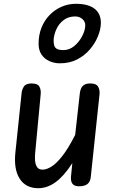

<svg xmlns="http://www.w3.org/2000/svg" viewBox="-20 -980 616 1010"><path d="M181.5 10Q115.5 10 83.5 -40Q51.5 -90 61 -178.5L93.5 -489Q95 -508 105.5 -524.5Q116 -541 146.5 -541Q178 -541 187.2 -524.2Q196.5 -507.5 194 -483.5L165 -175.5Q161 -130 170.5 -108.8Q180 -87.5 203.5 -87.5Q224 -87.5 249.8 -103Q275.5 -118.5 307 -158.2Q338.5 -198 375.5 -270.5L400 -490Q401.5 -502 406 -513.8Q410.5 -525.5 422 -533.2Q433.5 -541 456 -541Q486.5 -541 496.2 -524Q506 -507 503.5 -483.5L457.5 -49Q455 -23.5 439.8 -11.8Q424.5 0 396.5 0Q371 0 361 -13.5Q351 -27 353.5 -52L360.5 -122Q317 -54.5 273 -22.2Q229 10 181.5 10ZM295 -647Q265.5 -647 239.8 -658.5Q214 -670 198.5 -692.8Q183 -715.5 183 -750Q183 -796.5 198.5 -835Q214 -873.5 241.5 -901.5Q269 -929.5 304.5 -944.8Q340 -960 379 -960Q445 -960 478.5 -933.2Q512 -906.5 510.5 -856Q509.5 -824 494.8 -788Q480 -752 452.5 -719.8Q425 -687.5 385.5 -667.2Q346 -647 295 -647ZM314 -716.5Q345 -716.5 370.8 -738Q396.5 -759.5 412.2 -789.8Q428 -820 428.5 -846Q429 -866.5 413.2 -880Q397.5 -893.5 376 -893.5Q339.5 -893.5 314.5 -874.2Q289.5 -855 276.5 -826.2Q263.5 -797.5 262 -769.5Q262 -753.5 265 -741.5Q268 -729.5 279.2 -723Q290.5 -716.5 314 -716.5Z"/></svg>

Font: Edu SA Hand Medium
Style: Regular
Weight: 500
Designer: Tina and Corey Anderson, Eben Sorkin, Mirko Velimirovic
Foundry: Google for Education
Version: Version 2.000